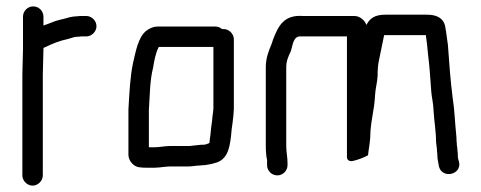

<svg xmlns="http://www.w3.org/2000/svg" viewBox="-20 -528 1507 601"><path d="M52 -476V-374C52 -351 50 -320 50 -294V21C50 38 65 53 82 53C99 53 114 38 114 21V-295C114 -320 116 -351 116 -374V-378C119 -379 121 -380 123 -381C143 -391 168 -401 193 -406L213 -412C218 -413 222 -413 225 -413C230 -414 235 -414 240 -414H250C267 -414 282 -429 282 -446C282 -463 267 -478 250 -478H240C233 -478 227 -478 221 -477C214 -477 207 -476 198 -474C182 -469 169 -467 153 -462L127 -452C123 -451 119 -449 116 -448V-476C116 -493 102 -508 84 -508C66 -508 52 -493 52 -476Z M464 -67H446V-183C449 -228 449 -277 459 -315C463 -339 467 -362 477 -381H648V-189C647 -171 645 -169 644 -151L641 -129C640 -114 638 -101 636 -86C636 -83 636 -81 635 -80C631 -78 622 -75 618 -75C613 -75 607 -75 601 -74L583 -72C578 -71 574 -71 571 -71H512C497 -71 478 -67 464 -67ZM420 -4C425 -3 432 -3 441 -3H464C478 -3 499 -7 514 -7H571C582 -7 595 -10 607 -10C612 -11 616 -11 620 -11C627 -12 634 -13 643 -15L657 -19C696 -31 701 -74 705 -122L708 -144C710 -162 711 -165 712 -187V-405C712 -422 697 -437 680 -437H675C669 -442 662 -445 654 -445H473C461 -445 449 -440 437 -431C412 -410 405 -367 396 -329C387 -285 385 -236 382 -185V-43C382 -24 400 -4 420 -4Z M880 -11V-18C880 -37 876 -52 876 -71V-317C876 -338 883 -352 890 -367C897 -387 897 -417 924 -414H1066V-36C1066 -27 1074 -22 1084 -24C1102 -28 1119 -35 1132 -42C1134 -62 1138 -80 1139 -99C1139 -146 1152 -182 1154 -230C1155 -251 1161 -269 1162 -291C1162 -308 1163 -325 1166 -338C1172 -365 1176 -389 1182 -416C1182 -417 1182 -417 1183 -418H1313C1316 -398 1318 -378 1320 -356C1325 -320 1327 -277 1330 -241C1331 -226 1337 -200 1337 -183C1339 -149 1345 -116 1345 -83C1346 -72 1348 -63 1348 -53C1349 -49 1349 -45 1349 -41C1349 -35 1350 -27 1352 -18L1354 -7C1364 33 1426 19 1417 -21L1414 -31C1413 -36 1413 -39 1413 -42C1413 -47 1413 -51 1412 -56C1412 -62 1411 -68 1410 -74C1410 -77 1410 -82 1409 -87C1409 -94 1409 -100 1408 -107C1404 -143 1403 -185 1397 -221C1390 -275 1386 -332 1382 -388L1379 -409C1378 -419 1375 -438 1373 -448C1367 -472 1346 -482 1317 -482H1186C1155 -482 1138 -472 1127 -450C1122 -464 1107 -478 1089 -478H927C868 -482 851 -446 835 -405L830 -390C821 -368 812 -347 812 -317V-73C812 -56 813 -40 816 -27V-11C816 6 830 21 848 21C866 21 880 6 880 -11Z"/></svg>

Font: Electronic
Style: SeBd
Weight: 600
Version: Version 1.011